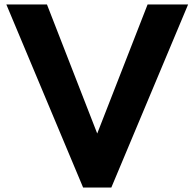

<svg xmlns="http://www.w3.org/2000/svg" viewBox="-20 -845 876 865"><path d="M354.5 0H481.5L827.5 -825H645L418 -243.5L191.5 -825H8.5Z"/></svg>

Font: Spartan
Style: Bold
Weight: 700
Designer: Matt Bailey, Mirko Velimirovic
Foundry: Matt Bailey
Version: Version 1.003; ttfautohint (v1.8.3)